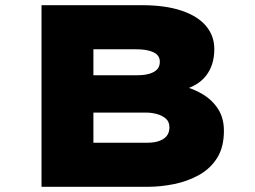

<svg xmlns="http://www.w3.org/2000/svg" viewBox="-20 -720 981 740"><path d="M140 0V-700H527Q617 -700 679.5 -679Q742 -658 774 -620Q806 -582 806 -531Q806 -469 774 -428Q742 -387 676 -371L678 -390Q722 -380 760 -357.5Q798 -335 820.5 -300Q843 -265 843 -216Q843 -153 817 -111.5Q791 -70 747 -45.5Q703 -21 651 -10.5Q599 0 549 0ZM340 -170H550Q574 -170 593 -176.5Q612 -183 622.5 -196Q633 -209 633 -229Q633 -251 619 -263Q605 -275 584.5 -280.5Q564 -286 545 -286H340ZM340 -430H509Q537 -430 556.5 -436Q576 -442 586 -453Q596 -464 596 -482Q596 -507 571.5 -518.5Q547 -530 507 -530H340Z"/></svg>

Font: Lexend Peta Black
Style: Regular
Weight: 900
Version: Version 1.007